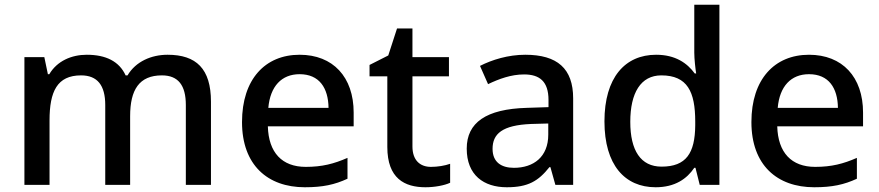

<svg xmlns="http://www.w3.org/2000/svg" viewBox="-20 -780 3710 810"><path d="M687 -549C619 -549 553 -521 518 -462H510C483 -521 427 -549 346 -549C282 -549 221 -523 188 -467H182L167 -539H83V0H189V-272C189 -394 221 -462 322 -462C391 -462 424 -420 424 -337V0H529V-290C529 -401 567 -462 663 -462C732 -462 764 -420 764 -337V0H870V-351C870 -490 808 -549 687 -549Z M1244 -549C1099 -549 1001 -446 1001 -265C1001 -84 1109 10 1266 10C1342 10 1392 -1 1446 -26V-114C1389 -89 1339 -76 1270 -76C1170 -76 1113 -136 1110 -247H1472V-305C1472 -455 1385 -549 1244 -549ZM1244 -467C1327 -467 1365 -409 1366 -325H1112C1120 -416 1168 -467 1244 -467Z M1798 -76C1752 -76 1720 -104 1720 -162V-458H1874V-539H1720V-660H1655L1618 -546L1539 -506V-458H1614V-160C1614 -27 1687 10 1775 10C1814 10 1856 2 1879 -9V-89C1857 -81 1826 -76 1798 -76Z M2196 -549C2124 -549 2056 -528 2005 -502L2039 -425C2085 -447 2136 -466 2191 -466C2256 -466 2294 -437 2294 -358V-328L2202 -325C2031 -320 1949 -263 1949 -153C1949 -41 2021 10 2118 10C2208 10 2251 -16 2298 -75H2302L2323 0H2398V-365C2398 -491 2331 -549 2196 -549ZM2221 -257 2293 -259V-212C2293 -118 2231 -72 2148 -72C2095 -72 2058 -96 2058 -152C2058 -215 2098 -252 2221 -257Z M2746 10C2828 10 2878 -26 2909 -72H2914L2932 0H3015V-760H2909V-558C2909 -531 2914 -488 2917 -470H2911C2879 -514 2829 -549 2748 -549C2617 -549 2530 -453 2530 -268C2530 -84 2616 10 2746 10ZM2771 -77C2683 -77 2639 -145 2639 -266C2639 -388 2683 -462 2770 -462C2880 -462 2913 -393 2913 -267V-251C2912 -134 2875 -77 2771 -77Z M3393 -549C3248 -549 3150 -446 3150 -265C3150 -84 3258 10 3415 10C3491 10 3541 -1 3595 -26V-114C3538 -89 3488 -76 3419 -76C3319 -76 3262 -136 3259 -247H3621V-305C3621 -455 3534 -549 3393 -549ZM3393 -467C3476 -467 3514 -409 3515 -325H3261C3269 -416 3317 -467 3393 -467Z"/></svg>

Font: Noto Sans Bengali UI Medium
Style: Regular
Weight: 500
Designer: Jelle Bosma - Monotype Design Team
Foundry: Monotype Imaging Inc.
Version: Version 2.003